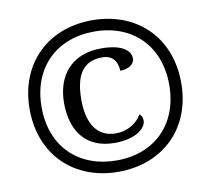

<svg xmlns="http://www.w3.org/2000/svg" viewBox="-81 -816 1006 917"><g transform="rotate(-10 422.5 -357.5)"><path d="M422 10C636 10 790 -134 790 -357C790 -581 636 -725 422 -725C208 -725 55 -580 55 -358C55 -134 209 10 422 10ZM423 -45C243 -45 113 -161 113 -357C113 -550 240 -670 423 -670C606 -670 732 -549 732 -358C732 -168 609 -45 423 -45ZM428 -129C530 -129 582 -173 582 -211C582 -225 576 -237 567 -243C549 -209 504 -173 441 -173C354 -173 306 -240 306 -358C306 -476 343 -542 440 -542C494 -542 513 -502 513 -464C552 -464 583 -482 583 -512C583 -553 537 -585 442 -585C298 -585 222 -492 222 -358C222 -220 291 -129 428 -129Z"/></g></svg>

Font: Noto Serif Devanagari
Style: Regular
Weight: 400
Designer: Universal Thirst, Indian Type Foundry and the Monotype Design Team
Foundry: Monotype Imaging Inc.
Version: Version 2.004